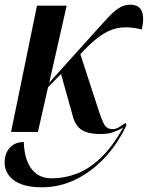

<svg xmlns="http://www.w3.org/2000/svg" viewBox="-23 -560 628 815"><path d="M24 0 134 -536H260L186 -209L374 -418Q410 -458 435 -485Q460 -512 482 -526Q504 -540 530 -540Q602 -540 579 -435Q530 -447 491.5 -443Q453 -439 417 -417Q381 -395 339 -352L318 -330L392 -103Q409 -50 420 -31Q431 -12 455 -12Q469 -12 483 -20.5Q497 -29 510 -38L514 -29Q477 50 422 109Q367 168 299 201.5Q231 235 154 235Q71 235 30.5 201Q-10 167 -2 113Q1 84 22 63.5Q43 43 78 43Q78 64 83 90.5Q88 117 100.5 141Q113 165 136.5 181Q160 197 197 197Q250 197 302 177.5Q354 158 404 111Q454 64 500 -19Q483 -8 459.5 0.5Q436 9 404 9Q352 9 325.5 -7.5Q299 -24 288 -60L236 -246L181 -190L138 0Z"/></svg>

Font: Noto Serif Display Condensed SemiBold
Style: Italic
Weight: 600
Width: 3
Italic angle: -12°
Designer: Monotype Design Team
Foundry: Monotype Imaging Inc.
Version: Version 2.009